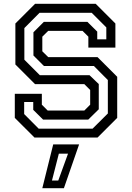

<svg xmlns="http://www.w3.org/2000/svg" viewBox="-20 -720 691 1005"><path d="M160.5 0 57.5 -103V-229H199V-172L229.5 -141.5H421.5L452 -172V-249L421.5 -279.5H163.5L60.5 -382.5V-597L163.5 -700H481L584 -597V-471H442.5V-528L412 -558.5H232.5L201.5 -528V-451.5L232.5 -421H490.5L593.5 -318V-103L490.5 0ZM182.5 -46.5H464.5L544.5 -126V-301L471.5 -374.5H210L155 -429.5V-551L209.5 -605.5H437.5L489 -554.5V-514H536.5V-576.5L460 -653H187L107.5 -573V-407.5L188.5 -326.5H448.5L497 -280V-148L442 -94H205.5L154 -145V-186H106.5V-123ZM201.5 265 258.5 36H394L314.5 265ZM252 225H285L336 84.5H288Z"/></svg>

Font: Tourney Thin Medium
Style: Regular
Weight: 500
Version: Version 1.015